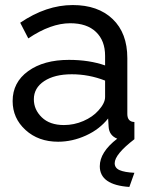

<svg xmlns="http://www.w3.org/2000/svg" viewBox="-20 -551 594 760"><path d="M512 0Q434 60 434 95Q434 114 453.5 122.5Q473 131 512 133L492 189Q375 181 375 107Q375 51 444 -2Q412 -15 410 -49L408 -82Q374 -39 320 -14.5Q266 10 210 10Q132 10 81 -36.5Q30 -83 30 -151Q30 -225 91.5 -269.5Q153 -314 253 -314Q333 -314 396 -292V-330Q396 -390 360 -424.5Q324 -459 258 -459Q181 -459 92 -399L60 -461Q163 -531 268 -531Q368 -531 426 -475.5Q484 -420 484 -321V-100Q484 -69 512 -68ZM396 -167V-232Q332 -257 264 -257Q196 -257 155 -230Q114 -203 114 -158Q114 -117 145.5 -86.5Q177 -56 233 -56Q273 -56 310 -72Q347 -88 370 -114Q396 -143 396 -167Z"/></svg>

Font: Raleway-v4020 Medium
Style: Regular
Weight: 500
Designer: Matt McInerney, Pablo Impallari, Rodrigo Fuenzalida
Foundry: Matt McInerney, Pablo Impallari, Rodrigo Fuenzalida
Version: Version 4.020;PS 004.020;hotconv 1.0.88;makeotf.lib2.5.64775